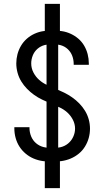

<svg xmlns="http://www.w3.org/2000/svg" viewBox="-20 -863 540 990"><path d="M211 107V-72H220V-663H211V-843H289V-663H280V-72H289V107ZM249 -29Q225 -29 200.5 -32.5Q176 -36 153.5 -45.5Q131 -55 112 -71Q93 -87 80 -107.5Q67 -128 60.5 -152Q54 -176 54 -200V-207H132V-203Q132 -181 140.5 -160Q149 -139 166 -124.5Q183 -110 205 -104.5Q227 -99 249 -99Q271 -99 292.5 -104Q314 -109 331 -123Q348 -137 357.5 -157.5Q367 -178 367 -200Q367 -224 355.5 -246Q344 -268 326 -284Q308 -300 285.5 -310Q263 -320 241 -329.5Q219 -339 197 -349.5Q175 -360 155.5 -374Q136 -388 119 -405.5Q102 -423 89.5 -443.5Q77 -464 70.5 -488Q64 -512 64 -536Q64 -560 70 -583Q76 -606 88 -626.5Q100 -647 118 -663Q136 -679 158 -689Q180 -699 203.5 -702.5Q227 -706 251 -706Q275 -706 298.5 -702.5Q322 -699 344 -689Q366 -679 384 -663.5Q402 -648 414 -627.5Q426 -607 432 -583.5Q438 -560 438 -536V-529H360V-533Q360 -555 352.5 -575Q345 -595 329.5 -609.5Q314 -624 293 -630Q272 -636 251 -636Q230 -636 209.5 -630.5Q189 -625 173 -611Q157 -597 149 -577Q141 -557 141 -536Q141 -511 152.5 -489Q164 -467 182 -451Q200 -435 222 -425Q244 -415 266.5 -405.5Q289 -396 310.5 -385.5Q332 -375 352 -361Q372 -347 389 -329.5Q406 -312 418.5 -291.5Q431 -271 437.5 -247.5Q444 -224 444 -200Q444 -175 437.5 -151.5Q431 -128 418 -107Q405 -86 386 -70.5Q367 -55 344.5 -45.5Q322 -36 297.5 -32.5Q273 -29 249 -29Z"/></svg>

Font: Iosevka Fuck
Style: Regular
Weight: 400
Monospace: yes
Designer: Belleve Invis
Foundry: Belleve Invis
Version: Version 28.0.7; ttfautohint (v1.8.3)